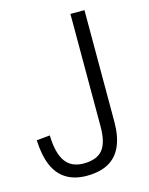

<svg xmlns="http://www.w3.org/2000/svg" viewBox="-109 -769 654 845"><g transform="rotate(-15 218.5 -346.5)"><path d="M181 7Q126 7 88 -16.5Q50 -40 30.5 -86Q11 -132 8 -201L69 -207Q71 -126 98.5 -87.5Q126 -49 181 -49Q242 -49 268.5 -81.5Q295 -114 295 -187V-700H359V-192Q359 -126 339.5 -81.5Q320 -37 280.5 -15Q241 7 181 7Z"/></g></svg>

Font: Pathway Extreme SemiCondensed ExtraLight
Style: Regular
Weight: 250
Width: 4
Version: Version 1.001;gftools[0.9.26]